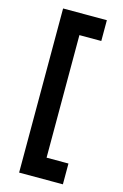

<svg xmlns="http://www.w3.org/2000/svg" viewBox="-134 -858 649 1017"><g transform="rotate(15 190.0 -350.0)"><path d="M320 100H80V-800H320V-686H200V-14H320Z"/></g></svg>

Font: Gauge Heavy
Style: Heavy
Weight: 900
Designer: Daniel Pimley
Foundry: Daniel Pimley
Version: Version 2.0